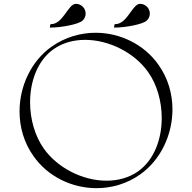

<svg xmlns="http://www.w3.org/2000/svg" viewBox="-20 -976 1002 1002"><path d="M240 -832C304 -832 389 -850 409 -867C420 -876 427 -890 427 -905C427 -933 404 -956 376 -956C335 -956 310 -850 246 -850C240 -850 242 -838 240 -832ZM575 -832C639 -832 724 -850 744 -867C755 -876 762 -890 762 -905C762 -933 739 -956 711 -956C670 -956 645 -850 581 -850C575 -850 577 -838 575 -832ZM484 6C563 6 643 -17 712 -66C819 -142 880 -273 880 -405C880 -486 857 -568 807 -638C732 -745 606 -805 479 -805C400 -805 320 -782 250 -733C143 -658 82 -527 82 -394C82 -313 105 -231 155 -161C230 -54 356 6 484 6ZM536 -33C412 -33 281 -99 209 -200C162 -266 137 -355 137 -442C137 -552 176 -660 259 -719C307 -753 365 -768 424 -768C549 -768 682 -701 753 -600C800 -534 824 -446 824 -360C824 -250 785 -142 701 -82C653 -48 595 -33 536 -33Z"/></svg>

Font: Cantique Normal
Style: Regular
Weight: 400
Designer: Sébastien Hayez
Foundry: Sébastien Hayez & Ariel Martín Pérez
Version: Version 1.000;hotconv 1.0.109;makeotfexe 2.5.65596